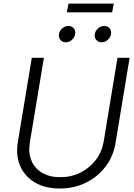

<svg xmlns="http://www.w3.org/2000/svg" viewBox="-20 -1054 760 1085"><path d="M317.9 11.2Q234.9 11.2 177.2 -22.9Q119.6 -57.1 94 -116.2Q68.4 -175.3 80.6 -250L159.7 -727.5H228L148.9 -250Q139.2 -191.9 157.2 -147.5Q175.3 -103 217.3 -77.9Q259.3 -52.7 320.3 -52.7Q383.8 -52.7 435.8 -79.1Q487.8 -105.5 522 -151.1Q556.2 -196.8 565.9 -254.4L644 -727.5H712.4L632.8 -245.1Q620.6 -170.4 576.4 -112.5Q532.2 -54.7 465.6 -21.7Q398.9 11.2 317.9 11.2ZM553.7 -814.9Q535.2 -814.9 523.9 -828.6Q512.7 -842.3 515.6 -861.3Q518.6 -880.4 534.4 -893.8Q550.3 -907.2 569.3 -907.2Q588.4 -907.2 599.4 -893.8Q610.4 -880.4 607.4 -861.3Q604.5 -842.3 588.6 -828.6Q572.8 -814.9 553.7 -814.9ZM351.6 -814.9Q332.5 -814.9 321.3 -828.6Q310.1 -842.3 313 -861.3Q316.4 -880.4 332.3 -893.8Q348.1 -907.2 366.7 -907.2Q385.7 -907.2 397 -893.8Q408.2 -880.4 404.8 -861.3Q401.9 -842.3 386.2 -828.6Q370.6 -814.9 351.6 -814.9ZM623 -1033.7 613.8 -984.4H357.9L367.2 -1033.7Z"/></svg>

Font: Inter 20pt Light
Style: Italic
Weight: 300
Italic angle: -9.3988°
Version: Version 4.001;git-66647c0bb